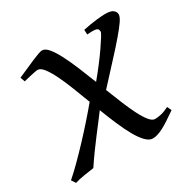

<svg xmlns="http://www.w3.org/2000/svg" viewBox="-130 -566 686 695"><g transform="rotate(-30 213.0 -218.5)"><path d="M428.2 -35.2Q407.2 -20.5 391.1 -10Q375 0.5 362.1 7.1Q349.1 13.7 338.6 16.8Q328.1 20 318.8 20Q304.2 20 289.3 4.6Q274.4 -10.7 260 -36.4Q245.6 -62 231.2 -95.5Q216.8 -128.9 203.1 -165Q191.9 -149.9 177.5 -131.1Q163.1 -112.3 146.7 -90.8Q130.4 -69.3 112.8 -45.2Q95.2 -21 78.1 4.9Q60.1 7.3 37.6 11Q15.1 14.6 -2.9 20L-14.2 2.9Q8.3 -16.6 34.2 -42.5Q60.1 -68.4 86.7 -96.7Q113.3 -125 138.9 -154.1Q164.6 -183.1 186.5 -209.5Q172.4 -246.6 158.7 -281.7Q145 -316.9 131.6 -344Q118.2 -371.1 105.5 -387.5Q92.8 -403.8 81.1 -403.8Q76.7 -403.8 66.7 -401.9Q56.6 -399.9 46.4 -397.5Q36.1 -395 28.1 -393.1Q20 -391.1 20 -391.1L13.2 -410.2Q33.7 -418.9 52.5 -427.5Q71.3 -436 86.9 -442.6Q102.5 -449.2 113.5 -453.1Q124.5 -457 129.9 -457Q143.1 -457 156.7 -440.4Q170.4 -423.8 184.6 -396.2Q198.7 -368.7 213.4 -333.3Q228 -297.9 242.7 -260.3Q262.7 -284.2 281.7 -309.1Q300.8 -334 315.4 -355.2Q330.1 -376.5 339.1 -391.1Q348.1 -405.8 348.1 -409.2Q348.1 -414.1 346.7 -418Q345.2 -421.9 340.3 -423.8Q335.4 -425.8 325.9 -426Q316.4 -426.3 300.8 -424.8L299.8 -444.8Q332 -451.7 356.9 -454.3Q381.8 -457 394 -457Q417.5 -457 426.8 -449.2Q436 -441.4 436 -431.2Q436 -421.4 424.6 -404.5Q413.1 -387.7 390.9 -361.6Q368.7 -335.4 335.4 -299.6Q302.2 -263.7 259.3 -216.8Q272.9 -181.6 286.4 -149.2Q299.8 -116.7 312.5 -91.8Q325.2 -66.9 337.4 -52Q349.6 -37.1 360.8 -37.1Q372.1 -37.1 387 -40.5Q401.9 -43.9 419.9 -53.2L428.2 -35.2Z"/></g></svg>

Font: Gentium
Style: Italic
Weight: 400
Italic angle: -7°
Designer: J. Victor Gaultney
Version: Version 1.02; 2005; OFL release